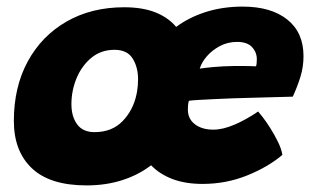

<svg xmlns="http://www.w3.org/2000/svg" viewBox="-20 -552 948 582"><path d="M242.5 10Q131.5 10 76.8 -41.8Q22 -93.5 22 -185.5Q22 -288 64 -365.5Q106 -443 181.5 -486.5Q257 -530 356.5 -530Q412 -530 451 -514.5Q490 -499 514 -470.5Q554 -500 605 -516Q656 -532 715.5 -532Q801.5 -532 850.8 -492.8Q900 -453.5 900 -382Q900 -349.5 890.8 -319.5Q881.5 -289.5 867.5 -259Q861.5 -259 838.5 -258.2Q815.5 -257.5 785.5 -256.8Q755.5 -256 728.2 -255.2Q701 -254.5 687 -254Q662 -253 634.2 -251.8Q606.5 -250.5 584 -249.2Q561.5 -248 552.5 -246.5Q550.5 -239.5 550 -232.8Q549.5 -226 549.5 -219.5Q549.5 -191.5 571 -175.2Q592.5 -159 626.5 -159Q655.5 -159 691 -174.2Q726.5 -189.5 762.5 -214Q765 -211.5 775.5 -198Q786 -184.5 798.8 -164.5Q811.5 -144.5 822.2 -122.8Q833 -101 836 -82.5Q793 -46 729.2 -20.2Q665.5 5.5 594 5.5Q542 5.5 503 -9.2Q464 -24 438 -51Q399.5 -21.5 350.2 -5.8Q301 10 242.5 10ZM585.5 -344Q598 -346 626.8 -348.8Q655.5 -351.5 692 -352Q713 -352 731.5 -351.8Q750 -351.5 756 -351Q758.5 -357.5 758.5 -372.5Q758.5 -393.5 744 -409.2Q729.5 -425 698.5 -425Q670 -425 646.2 -412.2Q622.5 -399.5 606.5 -380.8Q590.5 -362 585.5 -344ZM266.5 -151.5Q319.5 -151.5 351.8 -185Q384 -218.5 394 -267Q394.5 -271 395.5 -275Q398.5 -292.5 398.5 -311.5Q398.5 -348.5 382 -374.8Q365.5 -401 327 -401Q286.5 -401 257.2 -377Q228 -353 212.2 -315.2Q196.5 -277.5 196.5 -236Q196.5 -199 213.8 -175.2Q231 -151.5 266.5 -151.5Z"/></svg>

Font: Grandstander ExtraBold
Style: Italic
Weight: 800
Italic angle: -15°
Designer: Tyler Finck
Foundry: Etcetera Type Co
Version: Version 1.200; ttfautohint (v1.8.3)